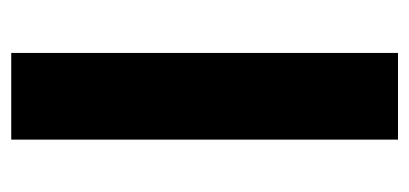

<svg xmlns="http://www.w3.org/2000/svg" viewBox="-218 -528 745 350"><g transform="rotate(-90 155.0 -352.5)"><path d="M76 0V-705H234V0Z"/></g></svg>

Font: Nunito Sans 9pt ExtraBold
Style: Regular
Weight: 800
Version: Version 3.101;gftools[0.9.27]